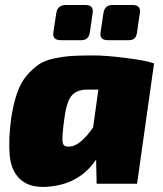

<svg xmlns="http://www.w3.org/2000/svg" viewBox="-20 -736 653 769"><path d="M305 -575H224Q188 -575 194 -608L205 -681Q209 -716 244 -716H321Q357 -716 351 -683L340 -607Q336 -575 305 -575ZM494 -575H413Q377 -575 383 -608L394 -682Q399 -716 430 -716H510Q546 -716 540 -683L529 -608Q527 -590 519 -582.5Q511 -575 494 -575ZM367 0 365 -97Q298 3 170 12Q100 17 62.5 -16.5Q25 -50 19 -113Q13 -176 25 -264Q34 -322 49 -364.5Q64 -407 87.5 -434Q111 -461 135 -477.5Q159 -494 197.5 -502Q236 -510 269 -512Q302 -514 354 -514Q406 -514 487 -503.5Q568 -493 597 -482L529 0ZM374 -377H328Q291 -377 270 -356.5Q249 -336 239 -270Q225 -175 233 -159Q238 -147 260 -149Q302 -152 353 -226Z"/></svg>

Font: Exo 2.0 Black
Style: Italic
Weight: 900
Italic angle: -8°
Designer: Natanael Gama
Version: Version 1.001;PS 001.001;hotconv 1.0.70;makeotf.lib2.5.58329